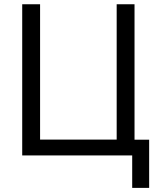

<svg xmlns="http://www.w3.org/2000/svg" viewBox="-20 -748 767 924"><path d="M627.4 0H86.9V-727.5H172.9V-76.2H541.5V-727.5H627.4ZM616.2 156.2V0H578.1V-75.7H697.8V156.2Z"/></svg>

Font: V-Inter
Style: Regular-375
Weight: 375
Designer: Rasmus Andersson
Foundry: rsms
Version: Version 4.000;git-4146feb